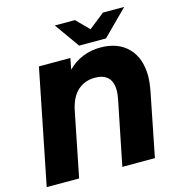

<svg xmlns="http://www.w3.org/2000/svg" viewBox="-129 -1021 1052 1133"><g transform="rotate(-15 397.5 -454.5)"><path d="M764 -478Q764 -441 754 -388L677 0H478L557 -392Q563 -422 563 -445Q563 -497 536 -523.5Q509 -550 457 -550Q396 -550 353 -512.5Q310 -475 293 -395L214 0H16L156 -700H348L335 -632Q374 -672 425 -693Q476 -714 534 -714Q641 -714 702.5 -651.5Q764 -589 764 -478ZM733 -909 581 -757H417L309 -909H432L507 -833L603 -909Z"/></g></svg>

Font: Montserrat Alternates ExtraBold
Style: Italic
Weight: 800
Italic angle: -11.3°
Designer: Julieta Ulanovsky
Foundry: Julieta Ulanovsky
Version: Version 7.200